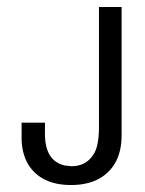

<svg xmlns="http://www.w3.org/2000/svg" viewBox="-20 -547 415 551"><path d="M264 -527H329V-159Q329 -72 266 -35Q232 -16 184 -16Q98 -16 61 -75Q42 -108 42 -150V-195H109V-163Q109 -85 166 -72L185 -70Q226 -70 247 -102Q264 -125 264 -182Z"/></svg>

Font: Ekushey Buriganga
Style: Regular
Weight: 400
Designer: Al Mamun Sumon
Foundry: Al Mamun Sumon
Version: Version 1.0